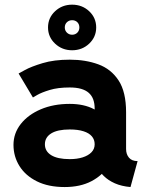

<svg xmlns="http://www.w3.org/2000/svg" viewBox="-20 -773 623 806"><path d="M251.5 12.2Q316.9 12.2 363.8 -12.3Q410.6 -36.9 435.8 -77.6Q460.9 -118.4 460.9 -167.2Q460.9 -216.1 438.7 -254.4Q416.5 -292.7 374.4 -314.8Q332.3 -336.9 272.9 -336.9Q204.6 -336.9 151.2 -314.2Q97.9 -291.5 67.3 -252.6Q36.6 -213.6 36.6 -164.8Q36.6 -116 61.8 -75.8Q86.9 -35.6 135 -11.7Q183.1 12.2 251.5 12.2ZM377.4 -167.2Q377.4 -147.7 364 -133.8Q350.6 -119.9 327 -112.4Q303.5 -105 272.9 -105Q221.7 -105 195.1 -121.5Q168.5 -137.9 168.5 -167.2Q168.5 -196.5 195.1 -213Q221.7 -229.5 272.9 -229.5Q307.1 -229.5 330.4 -222Q353.8 -214.6 365.6 -200.7Q377.4 -186.8 377.4 -167.2ZM509.3 -147.5V-301.8Q509.3 -387.2 477.8 -435.3Q446.3 -483.4 392.7 -502.9Q339.1 -522.5 272.9 -522.5Q207 -522.5 158.8 -507.9Q110.6 -493.4 84.4 -478.9Q58.1 -464.4 58.1 -464.4L118.2 -363.8Q118.2 -363.8 136.2 -374.3Q154.3 -384.8 188.7 -395.3Q223.1 -405.8 272.7 -405.8Q300.3 -405.8 320.1 -400.1Q339.8 -394.5 352.5 -383.3Q365.2 -372.1 371.3 -355.6Q377.4 -339.1 377.4 -316.9V-224.1L389.6 -214.1V-127.4L377.4 -115.7Q377.4 -95.7 387 -74.5Q396.5 -53.2 415.2 -34.7Q433.8 -16.1 462 -3.5Q490.2 9 527.8 12.2L557.6 -96.7Q533.4 -96.7 521.4 -111.1Q509.3 -125.5 509.3 -147.5ZM181.6 -657.7Q181.6 -617.7 211.2 -589.8Q240.7 -562 282.7 -562Q325 -562 354.4 -589.8Q383.8 -617.7 383.8 -657.7Q383.8 -698.2 354.4 -725.8Q325 -753.4 282.7 -753.4Q240.7 -753.4 211.2 -725.8Q181.6 -698.2 181.6 -657.7ZM252 -657.8Q252 -671.1 260.9 -679.7Q269.8 -688.2 282.7 -688.2Q296.1 -688.2 304.7 -679.7Q313.2 -671.1 313.2 -657.7Q313.2 -644.8 304.7 -636Q296.1 -627.2 282.7 -627.2Q269.8 -627.2 260.9 -636Q252 -644.8 252 -657.8Z"/></svg>

Font: Giphurs
Style: Regular
Weight: 400
Version: Version 2.010